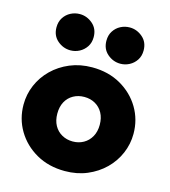

<svg xmlns="http://www.w3.org/2000/svg" viewBox="-116 -867 861 975"><g transform="rotate(15 314.5 -380.0)"><path d="M314.5 15Q229.5 15 164.2 -22.2Q99 -59.5 62.2 -121.2Q25.5 -183 25.5 -257.5Q25.5 -311.5 46.5 -360.5Q67.5 -409.5 106.2 -447.5Q145 -485.5 198 -507.8Q251 -530 314.5 -530Q399.5 -530 464.8 -492.8Q530 -455.5 566.8 -393.8Q603.5 -332 603.5 -257.5Q603.5 -204 582.5 -154.8Q561.5 -105.5 522.8 -67.5Q484 -29.5 431.2 -7.2Q378.5 15 314.5 15ZM314.5 -140.5Q346 -140.5 371.2 -154.8Q396.5 -169 411.2 -195.2Q426 -221.5 426 -257.5Q426 -293.5 411.5 -319.8Q397 -346 371.8 -360.2Q346.5 -374.5 314.5 -374.5Q282.5 -374.5 257 -360.2Q231.5 -346 217.2 -319.8Q203 -293.5 203 -257.5Q203 -221.5 217.5 -195.2Q232 -169 257.5 -154.8Q283 -140.5 314.5 -140.5ZM183.5 -584.5Q145.5 -584.5 115.5 -610.2Q85.5 -636 85.5 -679.5Q85.5 -709 99.5 -730.5Q113.5 -752 135.8 -763.5Q158 -775 183.5 -775Q221 -775 251 -749.2Q281 -723.5 281 -679.5Q281 -650.5 267 -629.2Q253 -608 230.8 -596.2Q208.5 -584.5 183.5 -584.5ZM446 -584.5Q408 -584.5 378 -610.2Q348 -636 348 -679.5Q348 -709 362 -730.5Q376 -752 398.2 -763.5Q420.5 -775 446 -775Q483.5 -775 513.5 -749.2Q543.5 -723.5 543.5 -679.5Q543.5 -650.5 529.5 -629.2Q515.5 -608 493.2 -596.2Q471 -584.5 446 -584.5Z"/></g></svg>

Font: Geologica Cursive ExtraBold
Style: Regular
Weight: 800
Designer: Sindre Bremnes, Frode Helland
Foundry: Monokrom Skriftforlag AS
Version: Version 1.010;gftools[0.9.28]